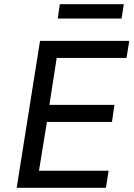

<svg xmlns="http://www.w3.org/2000/svg" viewBox="-20 -901 645 921"><path d="M60 0 172 -705H600L587 -623H252L217 -398H529L517 -316H205L167 -82H501L488 0ZM257 -812 267 -881H574L563 -812Z"/></svg>

Font: Nunito Sans 7pt SemiCondensed Medium
Style: Italic
Weight: 500
Width: 4
Italic angle: -9°
Designer: Vernon Adams
Foundry: Vernon Adams
Version: Version 3.101;gftools[0.9.27]